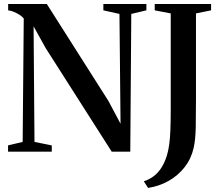

<svg xmlns="http://www.w3.org/2000/svg" viewBox="-20 -763 1114 966"><path d="M20.5 0V-31.5L94 -49L99.5 -670Q92.5 -679 79.2 -687.8Q66 -696.5 50.5 -703Q35 -709.5 21 -711V-743H215.5L525.5 -255L586.5 -140.5L581 -693L500 -711V-743H716.5V-711L640.5 -693L635.5 0H542L209.5 -521.5L149 -630.5L153.5 -49L240.5 -31.5V0ZM703.5 149Q730.5 140.5 752.8 123.8Q775 107 791.8 81.2Q808.5 55.5 819.5 20Q827 -4.5 831.2 -34.5Q835.5 -64.5 837.2 -107.8Q839 -151 839 -215.5V-695.5L758.5 -711V-743H1042V-711L966 -695.5V-262.5Q966 -184 964.8 -121.2Q963.5 -58.5 954 -17.5Q941.5 37 908.2 79Q875 121 827.8 147.5Q780.5 174 725 182.5Z"/></svg>

Font: Merriweather 96pt SemiBold
Style: Regular
Weight: 600
Version: Version 2.100